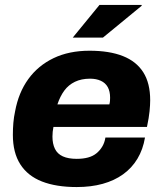

<svg xmlns="http://www.w3.org/2000/svg" viewBox="-20 -744 659 776"><path d="M290 12Q207 12 149.5 -10.5Q92 -33 62 -80Q32 -127 32 -199Q32 -224 34 -247.5Q36 -271 41 -294Q55 -370 94.5 -424.5Q134 -479 196.5 -509Q259 -539 342 -539Q422 -539 476.5 -517.5Q531 -496 559 -452Q587 -408 587 -339Q587 -320 584.5 -294.5Q582 -269 574 -231H196Q194 -222 193 -211.5Q192 -201 192 -192Q192 -163 202 -142.5Q212 -122 234 -112Q256 -102 290 -102Q316 -102 336 -107.5Q356 -113 370 -124.5Q384 -136 393.5 -152Q403 -168 406 -188H566Q558 -140 535.5 -102.5Q513 -65 477.5 -39.5Q442 -14 395 -1Q348 12 290 12ZM212 -322H422Q424 -329 424.5 -336.5Q425 -344 425 -349Q425 -375 415.5 -392Q406 -409 387.5 -417.5Q369 -426 344 -426Q309 -426 283 -413.5Q257 -401 240 -378Q223 -355 212 -322ZM274 -592 382 -724H552L553 -721L396 -592Z"/></svg>

Font: Archivo SemiBold ExtraBold
Style: Italic
Weight: 800
Italic angle: -10°
Version: Version 2.001